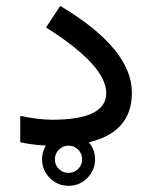

<svg xmlns="http://www.w3.org/2000/svg" viewBox="-20 -490 510 644"><path d="M121.1 44.4Q121.1 7.8 147.2 -18.3Q173.3 -44.4 210 -44.4Q246.6 -44.4 272.7 -18.3Q298.8 7.8 298.8 44.4Q298.8 81.1 272.7 107.2Q246.6 133.3 210 133.3Q173.3 133.3 147.2 107.2Q121.1 81.1 121.1 44.4ZM164.1 44.4Q164.1 63.5 177.5 76.7Q190.9 89.8 210 89.8Q229 89.8 242.2 76.7Q255.4 63.5 255.4 44.4Q255.4 25.4 242.2 12Q229 -1.5 210 -1.5Q190.9 -1.5 177.5 12Q164.1 25.4 164.1 44.4ZM47.9 -101.1Q110.4 -88.4 154.8 -88.4Q336.4 -88.4 336.4 -177.7Q336.4 -270.5 134.3 -397.9L182.1 -470.2Q422.4 -326.7 422.4 -179.2Q422.4 -1 161.1 -1Q130.4 -1 102.1 -4.2Q73.7 -7.3 47.9 -12.7Z"/></svg>

Font: Vazir
Style: Regular
Weight: 400
Designer: Saber Rastikerdar
Foundry: Saber Rastikerdar
Version: Version 30.0.0